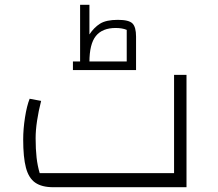

<svg xmlns="http://www.w3.org/2000/svg" viewBox="-20 -783 910 803"><path d="M203 0Q155 0 127.5 -19Q100 -38 88.5 -81.5Q77 -125 77 -200Q77 -243 84.5 -291.5Q92 -340 104 -370L152 -361Q141 -318 135 -278Q129 -238 129 -205Q129 -159 133 -124Q137 -89 146 -59H708V-470H760V0ZM315 -523V-763H354V-639Q373 -668 398.5 -684Q424 -700 473 -700Q519 -700 534 -685Q549 -670 549 -630V-523H510V-658Q501 -662 489 -664Q477 -666 464 -666Q408 -666 381 -632.5Q354 -599 354 -523ZM285 -490V-526H549V-490Z"/></svg>

Font: Changa ExtraLight
Style: Regular
Weight: 250
Designer: Eduardo Rodriguez Tunni
Foundry: Eduardo Rodriguez Tunni
Version: Version 3.002; ttfautohint (v1.8.2)